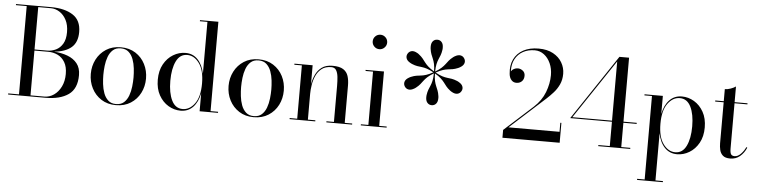

<svg xmlns="http://www.w3.org/2000/svg" viewBox="-54 -1048 6268 1586"><g transform="rotate(5 3080.0 -255.0)"><path d="M333.5 0H23.5V-9H113V-741H23.5V-750H313.5Q427 -750 495.2 -706.2Q563.5 -662.5 563.5 -565Q563.5 -479.5 513.8 -437Q464 -394.5 370 -385.5Q432 -382 482.8 -363Q533.5 -344 563.2 -306.8Q593 -269.5 593 -210Q593 -97.5 523.8 -48.8Q454.5 0 333.5 0ZM313.5 -741H208.5V-389.5H313.5Q351.5 -389.5 385.8 -406Q420 -422.5 441.8 -459Q463.5 -495.5 463.5 -555Q463.5 -614.5 441.8 -656Q420 -697.5 385.8 -719.2Q351.5 -741 313.5 -741ZM323 -380.5H208.5V-9H323Q366 -9 402.5 -34.5Q439 -60 461.2 -105.2Q483.5 -150.5 483.5 -210Q483.5 -269.5 461.2 -307.2Q439 -345 402.5 -362.8Q366 -380.5 323 -380.5Z M689 -230Q689 -295 717 -349.5Q745 -404 796.2 -437Q847.5 -470 918 -470Q988.5 -470 1040 -437Q1091.5 -404 1119.2 -349.5Q1147 -295 1147 -230Q1147 -165 1119.2 -110.5Q1091.5 -56 1040 -23Q988.5 10 918 10Q847.5 10 796.2 -23Q745 -56 717 -110.5Q689 -165 689 -230ZM793 -230Q793 -195 797.5 -154.8Q802 -114.5 815 -79.2Q828 -44 852.8 -21.5Q877.5 1 918 1Q959 1 983.8 -21.5Q1008.5 -44 1021.5 -79.2Q1034.5 -114.5 1039 -154.8Q1043.5 -195 1043.5 -230Q1043.5 -265.5 1039 -305.5Q1034.5 -345.5 1021.5 -380.8Q1008.5 -416 983.8 -438.5Q959 -461 918 -461Q877.5 -461 852.8 -438.5Q828 -416 815 -380.8Q802 -345.5 797.5 -305.5Q793 -265.5 793 -230Z M1764 -9V0H1611.5V-149.5Q1597 -75.5 1556.5 -33.2Q1516 9 1454.5 9Q1400.5 9 1352.5 -19.5Q1304.5 -48 1274.5 -101.5Q1244.5 -155 1244.5 -230Q1244.5 -305 1274.5 -358.8Q1304.5 -412.5 1352.5 -441.2Q1400.5 -470 1454.5 -470Q1516 -470 1556.5 -427Q1597 -384 1611.5 -310V-741H1549V-750H1701.5V-9ZM1611.5 -230Q1611.5 -339.5 1569.5 -397Q1527.5 -454.5 1470 -454.5Q1409 -454.5 1378.8 -392.5Q1348.5 -330.5 1348.5 -230Q1348.5 -129.5 1378.8 -67.8Q1409 -6 1470 -6Q1527.5 -6 1569.5 -63Q1611.5 -120 1611.5 -230Z M1831.5 -230Q1831.5 -295 1859.5 -349.5Q1887.5 -404 1938.8 -437Q1990 -470 2060.5 -470Q2131 -470 2182.5 -437Q2234 -404 2261.8 -349.5Q2289.5 -295 2289.5 -230Q2289.5 -165 2261.8 -110.5Q2234 -56 2182.5 -23Q2131 10 2060.5 10Q1990 10 1938.8 -23Q1887.5 -56 1859.5 -110.5Q1831.5 -165 1831.5 -230ZM1935.5 -230Q1935.5 -195 1940 -154.8Q1944.5 -114.5 1957.5 -79.2Q1970.5 -44 1995.2 -21.5Q2020 1 2060.5 1Q2101.5 1 2126.2 -21.5Q2151 -44 2164 -79.2Q2177 -114.5 2181.5 -154.8Q2186 -195 2186 -230Q2186 -265.5 2181.5 -305.5Q2177 -345.5 2164 -380.8Q2151 -416 2126.2 -438.5Q2101.5 -461 2060.5 -461Q2020 -461 1995.2 -438.5Q1970.5 -416 1957.5 -380.8Q1944.5 -345.5 1940 -305.5Q1935.5 -265.5 1935.5 -230Z M2357.5 -9H2420V-451H2357.5V-460H2508.5V-301.5Q2515 -342.5 2532.8 -381.2Q2550.5 -420 2584.2 -445Q2618 -470 2674 -470Q2732 -470 2762.2 -450.5Q2792.5 -431 2803.2 -396.8Q2814 -362.5 2814 -319V-9H2876V0H2662.5V-9H2724.5V-306.5Q2724.5 -348.5 2720.8 -382.8Q2717 -417 2704.2 -437.5Q2691.5 -458 2663.5 -458Q2615 -458 2584.5 -434.2Q2554 -410.5 2537.5 -373.8Q2521 -337 2514.8 -296.8Q2508.5 -256.5 2508.5 -223.5V-9H2570.5V0H2357.5Z M2985.5 -700Q2985.5 -725 3003 -742.5Q3020.5 -760 3045.5 -760Q3070 -760 3087.8 -742.5Q3105.5 -725 3105.5 -700Q3105.5 -675.5 3087.8 -657.8Q3070 -640 3045.5 -640Q3020.5 -640 3003 -657.8Q2985.5 -675.5 2985.5 -700ZM2948 -9H3010V-451H2948V-460H3100V-9H3162V0H2948Z M3566.5 -278Q3566.5 -249 3552.5 -233Q3538.5 -217 3516.5 -217Q3494.5 -217 3480.5 -233Q3466.5 -249 3466.5 -278Q3466.5 -282.5 3466.8 -287Q3467 -291.5 3467.5 -296.5Q3471.5 -324 3478.5 -342Q3485.5 -360 3493 -377.2Q3500.5 -394.5 3506 -418.2Q3511.5 -442 3512 -480.5Q3479 -461 3461 -444.2Q3443 -427.5 3431.8 -412.5Q3420.5 -397.5 3408.5 -382.2Q3396.5 -367 3374.5 -350Q3370.5 -346.5 3366.8 -344.5Q3363 -342.5 3359 -340Q3333.5 -325.5 3313.2 -329.8Q3293 -334 3281.5 -353Q3270.5 -372 3277 -392Q3283.5 -412 3309 -426.5Q3313 -429 3316.8 -431Q3320.5 -433 3325.5 -435Q3351 -445.5 3370.2 -448.5Q3389.5 -451.5 3408.2 -453.5Q3427 -455.5 3450.2 -462.8Q3473.5 -470 3507 -488.5Q3473.5 -507 3450.2 -514.2Q3427 -521.5 3408.2 -523.5Q3389.5 -525.5 3370.2 -528.5Q3351 -531.5 3325.5 -542Q3320.5 -544 3316.8 -546.2Q3313 -548.5 3309 -550.5Q3283.5 -565 3277 -585Q3270.5 -605 3281.5 -624Q3293 -643 3313.2 -647.2Q3333.5 -651.5 3359 -637Q3363 -635 3366.8 -632.8Q3370.5 -630.5 3374.5 -627Q3396.5 -610 3408.5 -594.8Q3420.5 -579.5 3431.8 -564.5Q3443 -549.5 3461 -532.8Q3479 -516 3512 -496.5Q3511.5 -535 3506 -558.8Q3500.5 -582.5 3493 -599.8Q3485.5 -617 3478.5 -635Q3471.5 -653 3467.5 -680.5Q3467 -686 3466.8 -690.2Q3466.5 -694.5 3466.5 -699Q3466.5 -728.5 3480.5 -744.2Q3494.5 -760 3516.5 -760Q3538.5 -760 3552.5 -744.2Q3566.5 -728.5 3566.5 -699Q3566.5 -694.5 3566.5 -690.2Q3566.5 -686 3565.5 -680.5Q3561.5 -653 3554.5 -635Q3547.5 -617 3540 -599.8Q3532.5 -582.5 3527 -558.8Q3521.5 -535 3521 -496.5Q3554 -516 3572 -532.8Q3590 -549.5 3601.2 -564.5Q3612.5 -579.5 3624.5 -594.8Q3636.5 -610 3658.5 -627Q3662.5 -630.5 3666.5 -632.8Q3670.5 -635 3674 -637Q3699.5 -651.5 3720 -647.2Q3740.5 -643 3751.5 -624Q3763 -605 3756.2 -585Q3749.5 -565 3724 -550.5Q3720.5 -548.5 3716.5 -546.2Q3712.5 -544 3707.5 -542Q3682 -531.5 3662.8 -528.5Q3643.5 -525.5 3624.8 -523.5Q3606 -521.5 3582.8 -514.2Q3559.5 -507 3526 -488.5Q3559.5 -470 3582.8 -462.8Q3606 -455.5 3624.8 -453.5Q3643.5 -451.5 3662.8 -448.5Q3682 -445.5 3707.5 -435Q3712.5 -433 3716.5 -431Q3720.5 -429 3724 -426.5Q3749.5 -412 3756.2 -392Q3763 -372 3751.5 -353Q3740.5 -334 3720 -329.8Q3699.5 -325.5 3674 -340Q3670.5 -342.5 3666.5 -344.5Q3662.5 -346.5 3658.5 -350Q3636.5 -367 3624.5 -382.2Q3612.5 -397.5 3601.2 -412.5Q3590 -427.5 3572 -444.2Q3554 -461 3521 -480.5Q3521.5 -442 3527 -418.2Q3532.5 -394.5 3540 -377.2Q3547.5 -360 3554.5 -342Q3561.5 -324 3565.5 -296.5Q3566.5 -291.5 3566.5 -287Q3566.5 -282.5 3566.5 -278Z M4597 0H4122.5V-65L4358.5 -278.5Q4421 -335.5 4448.8 -407.5Q4476.5 -479.5 4476.5 -550Q4476.5 -603.5 4457 -647.2Q4437.5 -691 4403.5 -717Q4369.5 -743 4326.5 -743Q4272 -743 4230 -720.2Q4188 -697.5 4164.8 -655Q4141.5 -612.5 4144 -552.5Q4152 -565.5 4167.2 -573.8Q4182.5 -582 4200 -582Q4222 -582 4241 -567.2Q4260 -552.5 4260 -526Q4260 -496 4242 -479Q4224 -462 4197.5 -462Q4171.5 -462 4155.2 -481Q4139 -500 4136 -530Q4128 -600.5 4153 -652Q4178 -703.5 4230.5 -731.8Q4283 -760 4357.5 -760Q4428 -760 4477 -733.2Q4526 -706.5 4551.2 -663Q4576.5 -619.5 4576.5 -569.5Q4576.5 -519.5 4558.2 -480.5Q4540 -441.5 4512.2 -410.8Q4484.5 -380 4457 -355L4164.5 -90H4588V-165H4597Z M5182 -9V0H4917V-9H5012V-210.5H4666L5027 -750H5107V-219.5H5217V-210.5H5107V-9ZM4683 -219.5H5012V-710.5Z M5260.5 241H5323V-451H5260.5V-460H5412.5V-310Q5426.5 -384 5467.5 -426.5Q5508.5 -469 5570.5 -469Q5624 -469 5672 -440.5Q5720 -412 5750 -358.5Q5780 -305 5780 -230Q5780 -155 5750 -101.2Q5720 -47.5 5672 -18.8Q5624 10 5570.5 10Q5508.5 10 5467.5 -33Q5426.5 -76 5412.5 -150V241H5474.5V250H5260.5ZM5412.5 -230Q5412.5 -120 5454.5 -62.5Q5496.5 -5 5554 -5Q5615 -5 5645.5 -67.2Q5676 -129.5 5676 -230Q5676 -330.5 5645.5 -392.2Q5615 -454 5554 -454Q5496.5 -454 5454.5 -397Q5412.5 -340 5412.5 -230Z M6144.5 -94.5Q6125.5 -49.5 6091.5 -21.2Q6057.5 7 6011 7Q5970 7 5950 -11Q5930 -29 5923.8 -56.2Q5917.5 -83.5 5917.5 -111V-451H5847V-460H5917.5V-560Q5940 -560 5966.2 -569.5Q5992.5 -579 6007.5 -590V-460H6114.5V-451H6007.5V-78.5Q6007.5 -41 6016.2 -28.2Q6025 -15.5 6046 -15.5Q6072.5 -15.5 6097.2 -40.8Q6122 -66 6136.5 -98.5Z"/></g></svg>

Font: Bodoni* 24pt
Style: Regular
Weight: 400
Version: Version 2.3